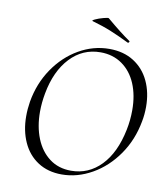

<svg xmlns="http://www.w3.org/2000/svg" viewBox="-87 -858 826 943"><g transform="rotate(10 325.5 -386.0)"><path d="M63 -240Q63 -276 69 -313Q85 -406 135 -479.5Q185 -553 257 -594.5Q329 -636 409 -636Q480 -636 531 -603.5Q582 -571 608.5 -514.5Q635 -458 635 -387Q635 -348 628 -313Q611 -219 559.5 -145Q508 -71 435 -29.5Q362 12 284 12Q215 12 165 -20.5Q115 -53 89 -110.5Q63 -168 63 -240ZM561 -260Q571 -309 571 -359Q571 -433 547 -490Q523 -547 477 -579.5Q431 -612 369 -612Q280 -612 218 -546Q156 -480 135 -366Q126 -318 126 -273Q126 -199 149.5 -140.5Q173 -82 218 -48Q263 -14 326 -14Q413 -14 475 -78Q537 -142 561 -260ZM304 -756Q296 -758 313 -766Q330 -774 352.5 -780Q375 -786 379 -784Q451 -723 498 -691Q499 -691 499 -689Q499 -686 496.5 -683.5Q494 -681 491 -682Q442 -706 399.5 -723.5Q357 -741 304 -756Z"/></g></svg>

Font: Cormorant Garamond
Style: Italic
Weight: 400
Italic angle: -10°
Designer: Christian Thalmann (Catharsis Fonts)
Foundry: Catharsis Fonts
Version: Version 4.000